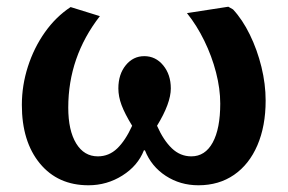

<svg xmlns="http://www.w3.org/2000/svg" viewBox="-20 -537 856 571"><path d="M243 14Q152 14 98.5 -51Q45 -116 45 -225Q45 -283 63 -339Q81 -395 113.5 -441Q146 -487 190 -516L277 -489Q183 -368 183 -217Q183 -149 206.5 -110.5Q230 -72 271 -72Q304 -72 328.5 -95.5Q353 -119 373 -163Q351 -199 341.5 -224.5Q332 -250 332 -274Q332 -316 354 -343Q376 -370 409 -370Q443 -370 465.5 -342.5Q488 -315 488 -274Q488 -230 447 -163Q466 -120 491 -96Q516 -72 549 -72Q590 -72 612.5 -113Q635 -154 635 -229Q635 -273 622.5 -321.5Q610 -370 587.5 -416Q565 -462 536 -498L659 -517L673 -509Q701 -479 723 -434Q745 -389 757.5 -338Q770 -287 770 -238Q770 -162 745.5 -105Q721 -48 676 -17Q631 14 570 14Q516 14 473 -14Q430 -42 411 -90H408Q390 -44 344 -15Q298 14 243 14Z"/></svg>

Font: Literata 12pt SemiBold
Style: Regular
Weight: 600
Designer: Latin by Veronika Burian and Jose Scaglione. Greek by Irene Vlachou. Cyrillic by Vera Evstafieva.
Foundry: TypeTogether
Version: Version 3.002